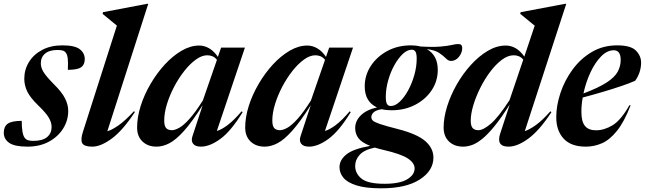

<svg xmlns="http://www.w3.org/2000/svg" viewBox="-37 -764 3412 1016"><path d="M78 -124.5Q78 -55.5 93.5 -35Q101 -25 112.2 -21.8Q123.5 -18.5 139.5 -18.5Q187 -18.5 211.5 -38Q236 -57.5 236 -93Q236 -115.5 221.5 -140.8Q207 -166 165 -206.5Q123 -247 107.2 -279.8Q91.5 -312.5 91.5 -347Q91.5 -396 116.5 -436.2Q141.5 -476.5 186.8 -500.2Q232 -524 293 -524Q359 -524 385.2 -503.5Q411.5 -483 411.5 -451Q411.5 -421.5 392.2 -408Q373 -394.5 322 -394.5Q324 -434 321.5 -454.2Q319 -474.5 312 -484Q305.5 -493.5 294.8 -496.5Q284 -499.5 267 -499.5Q224.5 -499.5 201.8 -480.5Q179 -461.5 179 -429Q179 -406.5 193 -383.2Q207 -360 248.5 -318Q290.5 -276.5 307.2 -243.2Q324 -210 324 -177Q324 -126.5 297 -83.5Q270 -40.5 221.5 -14.2Q173 12 108.5 12Q40.5 12 11.8 -8Q-17 -28 -17 -61.5Q-17 -94.5 4.2 -109.5Q25.5 -124.5 78 -124.5Z M581.5 -628.5Q568 -639.5 547.8 -656.2Q527.5 -673 506 -690.5L508 -699.5L742 -744H747.5L531 -69.5Q555.5 -76.5 590 -100.5Q624.5 -124.5 672 -175.5L677 -171.5Q613 -74 554.8 -31Q496.5 12 451.5 12Q408.5 12 398.2 -6.2Q388 -24.5 402.5 -68.5Z M981.5 -43.5 1035.5 -207.5Q979 -118.5 936.5 -71.2Q894 -24 859.2 -6Q824.5 12 791.5 12Q745.5 12 717 -15.2Q688.5 -42.5 688.5 -89Q688.5 -144 707.5 -203.8Q726.5 -263.5 759.8 -320.2Q793 -377 835.2 -422.8Q877.5 -468.5 924.2 -495.8Q971 -523 1017 -523Q1044.5 -523 1070 -508.2Q1095.5 -493.5 1116 -463L1133 -512H1259L1110.5 -71Q1135.5 -78 1168 -102.5Q1200.5 -127 1241.5 -175L1247 -170.5Q1185.5 -70 1129.2 -29Q1073 12 1026.5 12Q997 12 985 -3.2Q973 -18.5 981.5 -43.5ZM832 -126Q832 -97.5 842.2 -86.2Q852.5 -75 872.5 -75Q888.5 -75 911.5 -87.8Q934.5 -100.5 965.2 -134.5Q996 -168.5 1036.5 -232.5L1111 -447.5Q1100 -461 1087.2 -466.2Q1074.5 -471.5 1059.5 -471.5Q1031 -471.5 999.5 -448.8Q968 -426 938.2 -388.2Q908.5 -350.5 884.5 -304.8Q860.5 -259 846.2 -212.5Q832 -166 832 -126Z M1553.5 -43.5 1607.5 -207.5Q1551 -118.5 1508.5 -71.2Q1466 -24 1431.2 -6Q1396.5 12 1363.5 12Q1317.5 12 1289 -15.2Q1260.5 -42.5 1260.5 -89Q1260.5 -144 1279.5 -203.8Q1298.5 -263.5 1331.8 -320.2Q1365 -377 1407.2 -422.8Q1449.5 -468.5 1496.2 -495.8Q1543 -523 1589 -523Q1616.5 -523 1642 -508.2Q1667.5 -493.5 1688 -463L1705 -512H1831L1682.5 -71Q1707.5 -78 1740 -102.5Q1772.5 -127 1813.5 -175L1819 -170.5Q1757.5 -70 1701.2 -29Q1645 12 1598.5 12Q1569 12 1557 -3.2Q1545 -18.5 1553.5 -43.5ZM1404 -126Q1404 -97.5 1414.2 -86.2Q1424.5 -75 1444.5 -75Q1460.5 -75 1483.5 -87.8Q1506.5 -100.5 1537.2 -134.5Q1568 -168.5 1608.5 -232.5L1683 -447.5Q1672 -461 1659.2 -466.2Q1646.5 -471.5 1631.5 -471.5Q1603 -471.5 1571.5 -448.8Q1540 -426 1510.2 -388.2Q1480.5 -350.5 1456.5 -304.8Q1432.5 -259 1418.2 -212.5Q1404 -166 1404 -126Z M1980.5 232.5Q1898 232.5 1849.8 217.2Q1801.5 202 1780.5 176.8Q1759.5 151.5 1759.5 120.5Q1759.5 83 1795.5 53.5Q1831.5 24 1922 8Q1875.5 -10.5 1859 -33.8Q1842.5 -57 1842.5 -86Q1842.5 -124.5 1872.8 -154Q1903 -183.5 1958 -195.5Q1893 -225.5 1893 -307Q1893 -365.5 1925 -414.8Q1957 -464 2012.2 -494Q2067.5 -524 2137.5 -524Q2165 -524 2188 -518Q2254.5 -514 2293.5 -517.5Q2332.5 -521 2353.8 -526Q2375 -531 2388.5 -531Q2409 -531 2409 -510Q2409 -485 2391.5 -463.2Q2374 -441.5 2349.5 -441.5Q2335.5 -441.5 2322.5 -455Q2309.5 -468.5 2287.2 -483.8Q2265 -499 2222 -504Q2279.5 -471 2279.5 -394.5Q2279.5 -334.5 2247 -286Q2214.5 -237.5 2159.2 -209Q2104 -180.5 2035 -180.5Q2006.5 -180.5 1983.5 -186Q1953 -181.5 1940.5 -169.8Q1928 -158 1928 -144Q1928 -134 1935.8 -126Q1943.5 -118 1973.5 -107.8Q2003.5 -97.5 2070.5 -80.5Q2171 -54.5 2213.8 -17Q2256.5 20.5 2256.5 69.5Q2256.5 139.5 2184 186Q2111.5 232.5 1980.5 232.5ZM2030.5 -203Q2054 -203 2078.2 -225.8Q2102.5 -248.5 2122.8 -285.8Q2143 -323 2155.5 -367Q2168 -411 2168 -453.5Q2168 -480 2161.5 -490.5Q2155 -501 2142 -501Q2118 -501 2094 -478.2Q2070 -455.5 2049.5 -418.5Q2029 -381.5 2016.8 -337.5Q2004.5 -293.5 2004.5 -251Q2004.5 -224 2011 -213.5Q2017.5 -203 2030.5 -203ZM1842.5 114Q1842.5 154 1876 181.2Q1909.5 208.5 1997.5 208.5Q2078.5 208.5 2117.8 184.8Q2157 161 2157 127.5Q2157 98.5 2121.5 74.8Q2086 51 1993 29.5Q1967.5 23.5 1946.5 17Q1890.5 28.5 1866.5 55Q1842.5 81.5 1842.5 114Z M2881 -170.5Q2817.5 -73.5 2759.2 -30.8Q2701 12 2654 12Q2587 12 2610 -57.5L2660.5 -211.5Q2615 -139.5 2578.8 -95.2Q2542.5 -51 2513.2 -27.8Q2484 -4.5 2459.5 3.8Q2435 12 2413.5 12Q2367.5 12 2339 -15.2Q2310.5 -42.5 2310.5 -89Q2310.5 -141.5 2329 -200.8Q2347.5 -260 2380 -317Q2412.5 -374 2454.8 -420.5Q2497 -467 2544.2 -495Q2591.5 -523 2639.5 -523Q2667 -523 2691.8 -508.8Q2716.5 -494.5 2737.5 -464.5L2792.5 -628Q2779 -639 2758.2 -656.2Q2737.5 -673.5 2716 -690.5L2718 -699.5L2954 -744H2959.5L2740 -70Q2765.5 -78.5 2799 -102.5Q2832.5 -126.5 2875.5 -175ZM2454 -126Q2454 -97.5 2464.2 -86.2Q2474.5 -75 2494 -75Q2520 -75 2560.2 -109.2Q2600.5 -143.5 2659.5 -234.5L2732 -448.5Q2721.5 -461 2708.8 -466.2Q2696 -471.5 2681.5 -471.5Q2650 -471.5 2617.8 -447Q2585.5 -422.5 2556 -383Q2526.5 -343.5 2503.5 -297Q2480.5 -250.5 2467.2 -205.5Q2454 -160.5 2454 -126Z M3300 -206.5Q3265.5 -118 3227.2 -70.8Q3189 -23.5 3148 -5.8Q3107 12 3063 12Q2984.5 12 2945.5 -30.5Q2906.5 -73 2906.5 -143.5Q2906.5 -205.5 2928.8 -272.2Q2951 -339 2993 -396.2Q3035 -453.5 3094.5 -488.8Q3154 -524 3229 -524Q3301 -524 3328.2 -496.2Q3355.5 -468.5 3355.5 -432.5Q3355.5 -408 3347.8 -383.5Q3340 -359 3324.5 -337Q3297.5 -324.5 3252.5 -309.2Q3207.5 -294 3153.8 -278Q3100 -262 3046.5 -248Q3039.5 -208.5 3039.5 -172Q3039.5 -120.5 3058.5 -97.5Q3077.5 -74.5 3117 -74.5Q3160 -74.5 3204.2 -101Q3248.5 -127.5 3293.5 -207ZM3210.5 -498Q3175.5 -498 3143.5 -465.2Q3111.5 -432.5 3087.2 -380.2Q3063 -328 3050.5 -269.5Q3130 -299.5 3172.8 -327.2Q3215.5 -355 3231.5 -384.2Q3247.5 -413.5 3247.5 -447Q3247.5 -498 3210.5 -498Z"/></svg>

Font: Newsreader Display SemiBold
Style: Italic
Weight: 600
Italic angle: -17°
Designer: Hugues Gentile
Foundry: Production Type
Version: Version 1.001